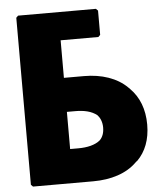

<svg xmlns="http://www.w3.org/2000/svg" viewBox="-58 -919 856 978"><g transform="rotate(-5 369.5 -430.0)"><path d="M318 -357C363 -357 402 -349 430 -326C443 -312 453 -290 453 -262C453 -234 445 -213 430 -198C404 -176 363 -167 318 -167H276V-357ZM610 -77H611C654 -120 678 -180 678 -257C678 -336 653 -399 607 -445L599 -453C547 -505 468 -531 379 -531H276V-723H469L479 -733V-857L469 -867H71L61 -857V-3L71 7H379C470 7 550 -18 602 -70Z"/></g></svg>

Font: Hussar Woodtype
Style: Ultra
Weight: 900
Foundry: Cannot Into Space Fonts
Version: Version 1.07